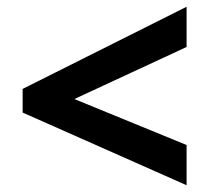

<svg xmlns="http://www.w3.org/2000/svg" viewBox="-20 -646 621 568"><path d="M532 -98 47 -313V-383L532 -626V-507L200 -353L532 -217Z"/></svg>

Font: Noto Sans Symbols
Style: Bold
Weight: 700
Version: Version 2.002